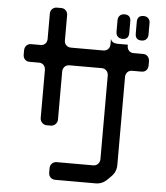

<svg xmlns="http://www.w3.org/2000/svg" viewBox="-58 -819 844 974"><g transform="rotate(5 364.0 -331.5)"><path d="M479 -633V-605Q479 -590 469.5 -580.5Q460 -571 445 -571H281Q266 -571 256.5 -580.5Q247 -590 247 -605V-733Q247 -748 237.5 -757.5Q228 -767 214 -767H193Q178 -767 168.5 -757.5Q159 -748 159 -733V-605Q159 -590 150 -580.5Q141 -571 126 -571H78Q63 -571 54 -561Q45 -551 45 -536V-515Q45 -500 54 -490.5Q63 -481 78 -481H126Q141 -481 150 -471Q159 -461 159 -446V-202Q159 -188 169 -178Q179 -168 193 -168H213Q227 -168 237 -178Q247 -188 247 -202V-446Q247 -461 256.5 -471Q266 -481 281 -481H445Q460 -481 469.5 -471Q479 -461 479 -446V-21Q479 -6 469.5 4Q460 14 445 14H260Q245 14 235.5 23.5Q226 33 226 48V70Q226 85 235.5 94.5Q245 104 260 104H466Q499 104 524 79L543 60Q567 36 567 1V-446Q567 -461 576 -471Q585 -481 600 -481H648Q663 -481 672 -490.5Q681 -500 681 -515V-536Q681 -551 672 -561Q663 -571 648 -571H600Q585 -571 576 -580.5Q567 -590 567 -605V-611H515Q486 -611 479 -633ZM634 -638Q649 -638 658 -647Q667 -656 667 -671V-730Q667 -745 658 -754Q649 -763 634 -763Q602 -763 602 -730V-671Q602 -638 634 -638ZM537 -638Q569 -638 569 -671V-730Q569 -763 537 -763Q522 -763 513 -754Q504 -745 504 -730V-671Q504 -656 513 -647Q522 -638 537 -638Z"/></g></svg>

Font: WDXL Lubrifont JP N
Style: Regular
Weight: 400
Designer: [WDXL Lubrifont] Copyright 2020-2022 (c) NightFurySL2001, Skr-ZERO; [ZCOOL QingKe HuangYou] Copyright 2018-2022 (c) The 
Version: Version 2.001;hotconv 1.1.1;makeotfexe 2.6.0